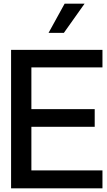

<svg xmlns="http://www.w3.org/2000/svg" viewBox="-20 -1020 581 1040"><path d="M326 -842 438 -1000H330L243 -842ZM150 -655H535V-750H40V0H535V-97H150V-333H493V-429H150Z"/></svg>

Font: Oakes Medium
Style: Regular
Weight: 500
Designer: Samuel Oakes
Foundry: Samuel Oakes
Version: Version 1.003;PS 001.003;hotconv 1.0.88;makeotf.lib2.5.64775